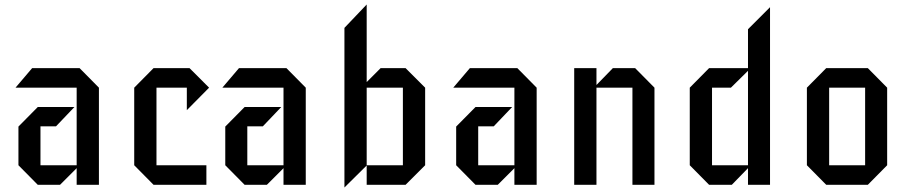

<svg xmlns="http://www.w3.org/2000/svg" viewBox="-20 -822 4043 854"><path d="M420 0H321V-74L247 0H148L62 -87V-259L148 -346H311L229 -260H160V-87H321V-432H49L123 -519H334L420 -432Z M910 -432 811 -332V-432H676V-87H898V0H663L577 -87V-432L663 -519H823Z M1340 0H1241V-74L1167 0H1068L982 -87V-259L1068 -346H1231L1149 -260H1080V-87H1241V-432H969L1043 -519H1254L1340 -432Z M1871 -87 1784 0H1611V-86L1512 12V-698L1611 -802V-457L1673 -519H1784L1871 -432ZM1772 -87V-432H1611V-87Z M2367 0H2268V-74L2194 0H2095L2009 -87V-259L2095 -346H2258L2176 -260H2107V-87H2268V-432H1996L2070 -519H2281L2367 -432Z M2891 0H2793V-432H2633V0H2534V-519H2633V-444L2706 -519H2805L2891 -432Z M3405 0H3307V-74L3235 0H3134L3048 -87V-432L3134 -519H3307V-692L3405 -790ZM3307 -87V-507L3231 -432H3147V-87Z M3926 -87 3840 0H3655L3569 -87V-432L3655 -519H3840L3926 -432ZM3828 -87V-432H3668V-87Z"/></svg>

Font: Iceberg
Style: Regular
Weight: 400
Designer: Victor Kharyk
Foundry: Cyreal (www.cyreal.org)
Version: Version 1.002